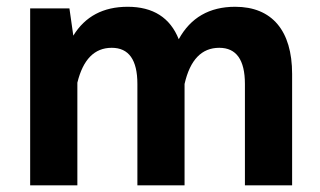

<svg xmlns="http://www.w3.org/2000/svg" viewBox="-20 -558 964 578"><path d="M70.8 0H212.9V-309.1C230 -378.9 264.2 -414.1 316.4 -414.1C367.7 -414.1 393.6 -377.9 393.6 -305.2V0H535.6V-305.2C552.2 -377.9 586.9 -414.1 640.1 -414.1C691.4 -414.1 717.3 -377.9 717.3 -305.2V0H859.4V-335.4C859.4 -465.8 798.8 -537.6 688 -537.6C610.4 -537.6 553.7 -504.9 518.1 -439.9C492.2 -504.9 440.9 -537.6 364.3 -537.6C291 -537.6 236.3 -508.8 200.7 -450.7L189 -532.7H70.8Z"/></svg>

Font: Estedad Bold
Style: Regular
Weight: 700
Designer: Amin Abedi
Version: Version 7.3